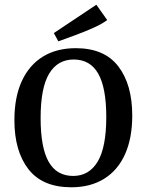

<svg xmlns="http://www.w3.org/2000/svg" viewBox="-20 -784 622 813"><path d="M282 9Q160 9 100.5 -67.5Q41 -144 41 -275Q41 -373 72.5 -441Q104 -509 162 -544.5Q220 -580 301 -580Q422 -580 481 -503Q540 -426 540 -295Q540 -199 509.5 -131Q479 -63 421 -27Q363 9 282 9ZM292 -532Q224 -532 188 -472Q152 -412 152 -284Q152 -159 186 -99Q220 -39 290 -39Q357 -39 393.5 -99.5Q430 -160 430 -289Q430 -412 396 -472Q362 -532 292 -532ZM227 -609 208 -644 388 -764 434 -699Q411 -682 375 -666Q339 -650 300 -635.5Q261 -621 227 -609Z"/></svg>

Font: Rasa Medium
Style: Regular
Weight: 500
Designer: Anna Giedrys (Yrsa+Rasa design), David Brezina (Yrsa art-direction, Rasa art-direction, design)
Foundry: Rosetta Type Foundry
Version: Version 2.004